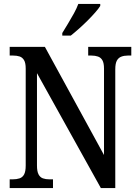

<svg xmlns="http://www.w3.org/2000/svg" viewBox="-20 -951 704 971"><path d="M29 0V-44H44Q64 -44 79 -49Q94 -54 102 -69Q110 -84 110 -114V-604Q110 -633 101.5 -647Q93 -661 79 -665.5Q65 -670 47 -670H29V-714H207L506 -167V-604Q506 -632 498 -646Q490 -660 475.5 -665Q461 -670 443 -670H426V-714H644V-670H626Q608 -670 593.5 -664.5Q579 -659 571 -644.5Q563 -630 563 -600V0H490L167 -581V-114Q167 -84 175 -69Q183 -54 197 -49Q211 -44 230 -44H248V0ZM295 -784Q309 -807 324.5 -832.5Q340 -858 354 -883.5Q368 -909 376 -931H487V-921Q479 -908 462 -888.5Q445 -869 423.5 -847.5Q402 -826 379.5 -806Q357 -786 338 -771H295Z"/></svg>

Font: Noto Serif Khmer Condensed Medium
Style: Regular
Weight: 500
Width: 3
Designer: Danh Hong and the Monotype Design Team
Foundry: Monotype Imaging Inc.
Version: Version 2.004